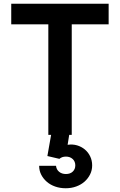

<svg xmlns="http://www.w3.org/2000/svg" viewBox="-20 -720 640 1025"><path d="M238 0H363V-590H560V-700H40V-590H238ZM279 165H189Q189 191 200 212.5Q211 234 230 250.5Q249 267 275 276Q301 285 331 285Q361 285 387 275.5Q413 266 431.5 249.5Q450 233 461 211Q472 189 472 163Q472 137 461.5 115Q451 93 433 78Q415 63 391.5 56Q368 49 341 53L355 -35H259L233 113L297 128Q304 122 312.5 119Q321 116 332 116Q354 116 368 129Q382 142 382 163Q382 183 368.5 196Q355 209 332 209Q310 209 295.5 197Q281 185 279 165Z"/></svg>

Font: CommitMonoV142 ExtLt
Style: Regular
Weight: 200
Monospace: yes
Designer: Eigil Nikolajsen
Foundry: Eigil Nikolajsen
Version: Version 1.142